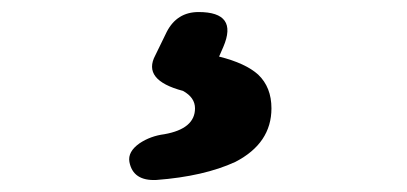

<svg xmlns="http://www.w3.org/2000/svg" viewBox="-20 -25 677 319"><path d="M195 244Q192 227 212 213Q230 201 253 198Q304 189 304 155Q304 137 284 126Q216 108 238 67L257 28Q274 -5 310 -5Q376 -5 351 53L344 69Q388 80 409 99Q431 120 431 155Q431 213 371 244Q319 268 240 274Q201 276 195 244Z"/></svg>

Font: GenSenRounded TW H
Style: Regular
Weight: 900
Version: Version 1.501;PS 1;hotconv 16.6.51;makeotf.lib2.5.65220